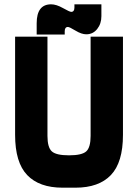

<svg xmlns="http://www.w3.org/2000/svg" viewBox="-20 -870 640 890"><path d="M270 0H300V-150Q240 -150 220 -168.5Q200 -187 200 -240V-700H50V-245Q50 -117 106 -58.5Q162 0 270 0ZM330 0Q438 0 494 -58.5Q550 -117 550 -245V-700H400V-240Q400 -187 380 -168.5Q360 -150 300 -150V0ZM150 -710V-762Q150 -850 217 -850Q241 -850 272 -832.5Q303 -815 310 -815Q325 -815 325 -835V-850H450V-795Q450 -760 430.5 -735.5Q411 -711 380 -711Q358 -711 330 -728Q302 -745 295 -745Q280 -745 280 -725V-710Z"/></svg>

Font: Millimetre
Style: Bold
Weight: 800
Designer: Jérémy Landes
Version: Version 1.0